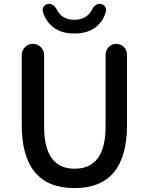

<svg xmlns="http://www.w3.org/2000/svg" viewBox="-20 -964 772 997"><path d="M367.2 12.7Q92.8 12.7 92.8 -316.4V-678.7Q92.8 -702.1 109.9 -719.2Q127 -736.3 150.4 -736.3H151.4Q174.8 -736.3 191.9 -719.2Q209 -702.1 209 -678.7V-307.6Q209 -87.9 367.2 -87.9Q528.3 -87.9 528.3 -307.6V-679.7Q528.3 -703.1 544.4 -719.7Q560.5 -736.3 584 -736.3Q607.4 -736.3 623.5 -719.7Q639.6 -703.1 639.6 -679.7V-316.4Q639.6 12.7 367.2 12.7ZM366.2 -790Q299.8 -790 258.8 -820.8Q217.8 -851.6 202.1 -904.3Q201.2 -909.2 201.2 -913.1Q201.2 -921.9 207 -929.7Q214.8 -941.4 229.5 -943.4Q232.4 -944.3 235.4 -944.3Q246.1 -944.3 254.9 -937.5Q266.6 -929.7 273.4 -917Q299.8 -861.3 366.2 -861.3Q431.6 -861.3 459 -916Q464.8 -929.7 477.5 -937.5Q486.3 -944.3 497.1 -944.3Q500 -944.3 502.9 -943.4Q517.6 -941.4 525.4 -929.7Q531.2 -921.9 531.2 -913.1Q531.2 -908.2 530.3 -904.3Q515.6 -851.6 474.1 -820.8Q432.6 -790 366.2 -790Z"/></svg>

Font: Gen Jyuu Gothic Medium
Style: Regular
Weight: 500
Designer: [Source Han Sans]
Ryoko NISHIZUKA  (kana & ideographs); Paul D. Hunt (Latin, Greek & Cyrillic); Wenlong ZHANG  (bopomofo
Version: Version 1.002.20150607